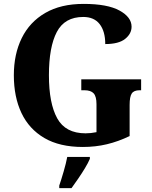

<svg xmlns="http://www.w3.org/2000/svg" viewBox="-20 -744 782 985"><path d="M405 10Q286 10 207.5 -36Q129 -82 90 -164.5Q51 -247 51 -358Q51 -466 91.5 -548.5Q132 -631 212 -677.5Q292 -724 409 -724Q531 -724 593 -690Q655 -656 655 -607Q655 -571 622 -544.5Q589 -518 520 -518Q520 -583 491.5 -620Q463 -657 407 -657Q312 -657 271.5 -580Q231 -503 231 -358Q231 -214 273.5 -137Q316 -60 419 -60Q446 -60 475 -66V-210Q475 -249 460.5 -265Q446 -281 413 -281H397V-337H704V-281H696Q667 -281 656 -264.5Q645 -248 645 -206V-46Q587 -18 528.5 -4Q470 10 405 10ZM284 208Q294 179 306.5 136Q319 93 325 61H441V71Q432 92 416 118.5Q400 145 381.5 172Q363 199 347 221H284Z"/></svg>

Font: Noto Serif Myanmar SemiCondensed ExtraBold
Style: Regular
Weight: 800
Width: 4
Designer: Ben Mitchell and the Monotype Design Team
Foundry: Monotype Imaging Inc.
Version: Version 2.106; ttfautohint (v1.8.4.7-5d5b)